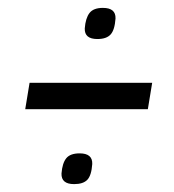

<svg xmlns="http://www.w3.org/2000/svg" viewBox="-20 -545 441 487"><path d="M195 -473Q197 -499 207 -512Q217 -525 241 -525Q274 -525 273 -498Q271 -469 260.5 -457.5Q250 -446 227 -446Q194 -446 195 -473ZM44 -268 55 -335H366L355 -268ZM136 -105Q138 -131 148 -143.5Q158 -156 182 -156Q215 -156 214 -129Q212 -100 201.5 -89Q191 -78 168 -78Q135 -78 136 -105Z"/></svg>

Font: Georama SemiCondensed
Style: Italic
Weight: 400
Width: 4
Italic angle: -9°
Designer: Jean-Baptiste Levee
Foundry: Production Type
Version: Version 1.000